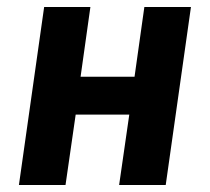

<svg xmlns="http://www.w3.org/2000/svg" viewBox="-20 -528 599 548"><path d="M34 0 106 -508H238L210 -309H364L392 -508H525L453 0H320L349 -201H196L167 0Z"/></svg>

Font: Finlandica SemiBold
Style: Italic
Weight: 600
Italic angle: -8°
Designer: Niklas Ekholm, Juho Hiilivirta, Jaakko Suomalainen
Foundry: Helsinki Type Studio
Version: Version 1.063